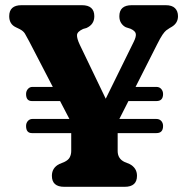

<svg xmlns="http://www.w3.org/2000/svg" viewBox="-20 -720 722 740"><path d="M80.5 -234.5Q80.5 -246 87.5 -253.8Q94.5 -261.5 104.5 -261.5H247.5L211.5 -330.5H103Q80.5 -330.5 80.5 -357.5Q80.5 -369 87.5 -377Q94.5 -385 104.5 -385H183.5L92.5 -560.5Q82 -580.5 76 -590.5Q70 -600.5 55.5 -608L41 -615Q15.5 -627 15.5 -657.5Q15.5 -700 63 -700H295.5Q343.5 -700 343.5 -657.5Q343.5 -625.5 313 -612L300.5 -608.5Q277.5 -598 276.8 -585Q276 -572 287.5 -547.5L387.5 -339.5L495.5 -559Q505 -578 503.5 -589.2Q502 -600.5 483.5 -609L465 -615Q454.5 -620 447.2 -630.8Q440 -641.5 440 -657.5Q440 -700 488 -700H618.5Q643 -700 654.5 -688.5Q666 -677 666 -657.5Q666 -630.5 641 -616L634 -612Q626.5 -607.5 620.5 -602.8Q614.5 -598 606.2 -586Q598 -574 585 -548L502.5 -385H583Q594.5 -385 601.5 -377Q608.5 -369 608.5 -357.5Q608.5 -330.5 583 -330.5H475L440 -261.5H583Q594.5 -261.5 601.5 -253.8Q608.5 -246 608.5 -234.5Q608.5 -207 583 -207H433.5V-138Q433.5 -108 460.5 -95.5L479 -88Q508 -73 508 -42.5Q508 0 460.5 0H227.5Q180 0 180 -42.5Q180 -73.5 209 -88L227.5 -95.5Q243.5 -103 249 -114Q254.5 -125 254.5 -138V-207H103Q80.5 -207 80.5 -234.5Z"/></svg>

Font: Fraunces 72pt S100
Style: Bold
Weight: 700
Version: Version 1.000; ttfautohint (v1.8.3)